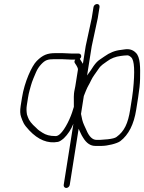

<svg xmlns="http://www.w3.org/2000/svg" viewBox="-20 -733 716 954"><path d="M371 -467H336L290.3 -469H255.3C215 -469 192.1 -459.7 162.4 -429.9C137.7 -405.2 101.5 -325.4 89.3 -248L82.6 -206.1C79.1 -183.5 79.8 -165.2 85 -151.5C94.4 -126.5 96.1 -116.4 125.1 -85.5C169.9 -37.9 217.5 -18.7 267.9 -28C275.1 -29.3 284.9 -35.3 297.3 -46C317.1 -65.2 332.9 -89.2 344.7 -118L296.5 186C295.3 193.9 301.2 201 309.2 201C317.1 201 325.3 193.9 326.5 186L370.7 -93C379.4 -75.9 382.8 -64 393.6 -48C409.9 -21.3 429.8 -8 453.3 -8H485.4C512.9 -8 561.9 -19.4 578.1 -32C619.1 -63.5 645.2 -115.2 656.6 -187L666.4 -249C672.4 -286.3 675.5 -317 676 -341C677.1 -397.4 677.7 -449.9 654.6 -471C640.3 -485.8 621.5 -491.3 598.2 -487.5C592.1 -486.5 586.3 -485.7 580.8 -485C552.2 -482.2 524.9 -471.4 498.7 -452.5C492.6 -448.2 484.8 -442.8 475 -436.3C465.2 -429.8 455.3 -419.4 445.1 -405L431.3 -384C426.5 -376.7 420.3 -368 412.7 -358L435.7 -503L465.8 -643L474.6 -698C475.9 -706.2 470.8 -713 462.4 -713C454.1 -713 445.8 -706.2 444.6 -698L435.8 -643L405.8 -504L391.9 -416C388.9 -422.4 378.7 -435.5 376.8 -441C380.6 -443.7 382.8 -447.2 383.5 -451.5C384.8 -459.8 379.2 -467 371 -467ZM331.2 -437H354.2C349.2 -430.3 348.5 -424.3 352.4 -419C363.2 -403.4 368.2 -392.8 367.3 -387L354.1 -304C353.2 -298 351.5 -289.7 349.1 -279C346.8 -268.3 346 -242.7 347 -202C345.9 -199.3 344.6 -195.2 343 -189.5C332.3 -150.6 304 -90.2 278.1 -67C269.2 -59 260.8 -55.7 253 -57C228.4 -57 207.7 -62.5 191.1 -73.5C178.3 -82 171.4 -85.3 159.5 -98C137 -117.7 123.5 -135.2 118.8 -150.5C117.5 -154.8 115.9 -159.3 114 -164C111.2 -180 110.9 -195.3 113.3 -210L119.3 -248C121.4 -261.3 124 -273.3 127 -284C138.3 -324.1 136.4 -321.6 159.4 -375C165.6 -389.3 173.9 -402 184.3 -413.1C204.2 -434.1 215.6 -439 250.5 -439H285.5ZM477 -38H459.5C439.4 -38 422.5 -54.5 408.9 -87.5C406 -94.5 402.4 -102.3 398.1 -111C390.2 -126.9 385.4 -149.9 382.5 -167L396.5 -256C397.6 -258.7 400.9 -266.9 406.3 -280.6C416.2 -305.6 422.9 -312.3 432.2 -333C441.2 -352.9 456.7 -370.9 469.5 -390.4C483.2 -411.1 496.4 -416.3 512.9 -429C531.7 -443.1 554.1 -451.8 580.1 -455C588.2 -456 588.2 -456 596.4 -457C601.8 -457.7 607.4 -458 613 -458C618.7 -458 625 -454.7 632 -448C647.8 -433.5 650.8 -379.2 641.1 -285C639.9 -273 638.3 -261 636.4 -249L626.6 -187C616.1 -120.7 598.3 -80.7 558.7 -52.3C551.6 -47.1 537.2 -43.4 515.5 -41Z"/></svg>

Font: MewTooHand
Style: Ita
Weight: 400
Designer: Mew Too, Robert Jablonski
Version: Version 0.77